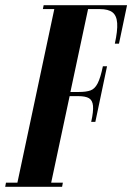

<svg xmlns="http://www.w3.org/2000/svg" viewBox="-83 -719 509 739"><path d="M-63 0 -60 -16H-16L126 -684H82L85 -699H406L375 -551H359Q370 -601 368 -630Q366 -659 350 -671.5Q334 -684 301 -684H256L188 -365H221Q249 -365 265.5 -371Q282 -377 293 -398.5Q304 -420 313 -464H329L284 -250H268Q277 -290 275 -311.5Q273 -333 259.5 -341Q246 -349 218 -349H185L114 -16H159L156 0Z"/></svg>

Font: Emberly Black
Style: Italic
Weight: 900
Italic angle: -12°
Designer: Rajesh Rajput
Foundry: Rajesh Rajput
Version: Version 1.000